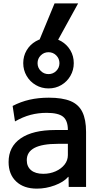

<svg xmlns="http://www.w3.org/2000/svg" viewBox="-20 -1110 593 1140"><path d="M199 10Q121 10 76 -32.5Q31 -75 31 -148Q31 -239 103 -288.5Q175 -338 308 -338H383Q383 -394 354.5 -417Q326 -440 257 -440Q207 -440 161.5 -428Q116 -416 69 -389L55 -481Q103 -506 155.5 -518Q208 -530 270 -530Q350 -530 398.5 -510Q447 -490 469 -445Q491 -400 491 -327V0H388L387 -60H385Q358 -29 305.5 -9.5Q253 10 199 10ZM237 -78Q277 -78 310.5 -93Q344 -108 363.5 -133Q383 -158 383 -189V-256H323Q231 -256 185 -232Q139 -208 139 -159Q139 -121 164.5 -99.5Q190 -78 237 -78ZM268 -585Q227 -585 192.5 -605Q158 -625 138 -659.5Q118 -694 118 -735Q118 -777 138 -811Q158 -845 192.5 -865Q227 -885 268 -885Q310 -885 344 -865Q378 -845 398 -811Q418 -777 418 -735Q418 -694 398 -659.5Q378 -625 344 -605Q310 -585 268 -585ZM268 -670Q295 -670 314 -689Q333 -708 333 -735Q333 -762 314 -781Q295 -800 268 -800Q241 -800 222 -781Q203 -762 203 -735Q203 -708 222 -689Q241 -670 268 -670ZM323 -870H213L304 -1090H444Z"/></svg>

Font: M PLUS 2 Medium
Style: Regular
Weight: 500
Designer: Coji Morishita
Foundry: UNDERFOREST DESIGN
Version: Version 1.001